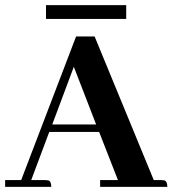

<svg xmlns="http://www.w3.org/2000/svg" viewBox="-20 -728 672 748"><path d="M631.8 0Q631.8 -23.4 619.1 -25.4Q614.3 -26.4 608.4 -26.4H579.1L348.6 -585.9H276.4L62.5 -26.4H0V0H179.7Q179.7 -23.4 167 -25.4Q162.1 -26.4 156.2 -26.4H101.6L171.9 -213.9H366.2L439.5 -26.4H370.1V0ZM354.5 -243.2H183.6L267.6 -467.8ZM159.2 -654.3H471.7V-708H159.2Z"/></svg>

Font: Abhaya Libre ExtraBold
Style: Regular
Weight: 800
Designer: Pushpananda Ekanayake, Sol Matas, Pathum Egodawatta
Foundry: Mooniak
Version: Version 1.050 ; ttfautohint (v1.6)